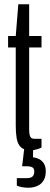

<svg xmlns="http://www.w3.org/2000/svg" viewBox="-20 -695 235 902"><path d="M124 11Q93 11 78 -3.5Q63 -18 58.5 -44Q54 -70 54 -103V-472H18V-526H54L66 -675H117V-526H175V-472H117V-88Q117 -64 122 -53.5Q127 -43 141 -43H175V-2Q168 2 158.5 5Q149 8 140.5 9.5Q132 11 124 11ZM115 187Q98 187 84 184.5Q70 182 59 177V142H104Q125 142 133 134Q141 126 141 111Q141 96 131.5 91Q122 86 106 86H84L96 -15H136L135 44Q148 45 162 51.5Q176 58 185.5 72Q195 86 195 110Q195 134 186.5 149.5Q178 165 165.5 173Q153 181 139.5 184Q126 187 115 187Z"/></svg>

Font: Archivo ExtraCondensed Light
Style: Regular
Weight: 300
Width: 2
Designer: Hector Gatti
Foundry: Omnibus-Type
Version: Version 2.001